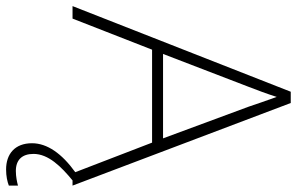

<svg xmlns="http://www.w3.org/2000/svg" viewBox="-192 -564 974 630"><g transform="rotate(90 295.0 -249.0)"><path d="M485 128C485 79 527 37 572 0H589L318 -716H281L0 0H41L143 -261H448L545 -9C484 35 450 83 450 133C450 189 485 218 536 218C558 218 576 214 589 209V179C578 182 560 186 541 186C504 186 485 165 485 128ZM330 -578 434 -297H157L265 -578C275 -604 288 -638 298 -670C310 -636 323 -600 330 -578Z"/></g></svg>

Font: Noto Sans Georgian ExtraLight
Style: Regular
Weight: 200
Designer: Monotype Design Team, Akaki Razmadze
Foundry: Google LLC
Version: Version 2.005